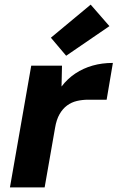

<svg xmlns="http://www.w3.org/2000/svg" viewBox="-20 -810 508 830"><path d="M23 0 115 -526H248L246 -436Q272 -470 306 -492.5Q340 -515 380.5 -526.5Q421 -538 468 -538L441 -379H362Q336 -379 312.5 -373.5Q289 -368 270 -354Q251 -340 237.5 -316.5Q224 -293 218 -257L173 0ZM266 -569 200 -647 372 -790 453 -697Z"/></svg>

Font: DM Sans 9pt Black
Style: Italic
Weight: 900
Italic angle: -10°
Version: Version 4.004;gftools[0.9.30]